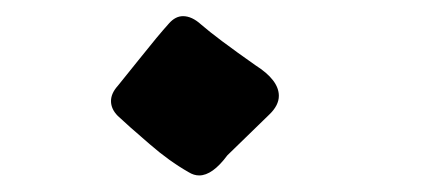

<svg xmlns="http://www.w3.org/2000/svg" viewBox="-20 -190 540 233"><path d="M221.7 22.9Q215.3 22.9 209 19Q185.1 5.4 161.6 -15.1Q134.8 -38.1 123 -49.3Q114.7 -57.6 114.7 -67.4Q114.7 -76.7 123 -85.9Q136.2 -102.1 149.4 -118.7Q171.9 -147 185.1 -161.6Q192.9 -170.4 202.1 -170.4Q212.9 -170.4 224.1 -160.2Q242.7 -144 290 -110.8Q318.4 -92.8 318.4 -73.7Q318.4 -62 306.6 -50.8L255.9 -1.5Q237.8 22.9 221.7 22.9Z"/></svg>

Font: Bakudai
Style: Medium
Weight: 500
Version: Version 1.48